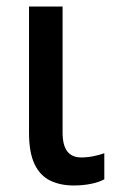

<svg xmlns="http://www.w3.org/2000/svg" viewBox="-20 -559 357 589"><path d="M172 -153Q172 -113 186.5 -94.5Q201 -76 229 -76Q248 -76 267.5 -80Q287 -84 300 -89V-9Q284 0 259 5Q234 10 206 10Q165 10 134 -5Q103 -20 86 -55.5Q69 -91 69 -152V-539H172Z"/></svg>

Font: Noto Sans Display SemiCondensed Medium
Style: Regular
Weight: 500
Width: 4
Designer: Monotype Design Team
Foundry: Monotype Imaging Inc.
Version: Version 2.003